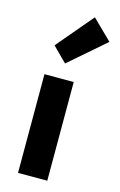

<svg xmlns="http://www.w3.org/2000/svg" viewBox="-126 -879 581 932"><g transform="rotate(15 164.5 -413.0)"><path d="M65 0V-496H212V0ZM148 -572 76 -644 230 -826 329 -729Z"/></g></svg>

Font: Giro Regular
Style: Bold
Weight: 700
Designer: Paul D. Hunt
Foundry: Adobe Systems Incorporated
Version: Version 1.000;PS 1.0;hotconv 1.0.88;makeotf.lib2.5.647800